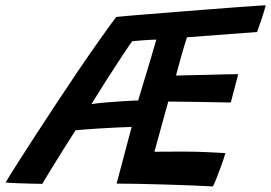

<svg xmlns="http://www.w3.org/2000/svg" viewBox="-78 -670 1000 708"><path d="M707 17.5Q675 15.5 629.5 13.8Q584 12 533.8 10.5Q483.5 9 435.8 8Q388 7 352 7Q365.5 -43.5 379.5 -96.5Q393.5 -149.5 407.5 -202Q387.5 -201.5 356.2 -200Q325 -198.5 292 -196.5Q259 -194.5 233.5 -192.5Q208 -190.5 200.5 -189.5Q176.5 -152 153 -114.5Q129.5 -77 109.8 -45Q90 -13 78 8Q64 8 37.5 7.2Q11 6.5 -16 5.5Q-43 4.5 -57.5 3Q-42 -23 -14 -67Q14 -111 49.8 -166.2Q85.5 -221.5 125.8 -282.2Q166 -343 206.2 -402.8Q246.5 -462.5 283.8 -515.2Q321 -568 350.5 -607.5Q359.5 -608.5 392.5 -611.5Q425.5 -614.5 473.8 -618.2Q522 -622 577.5 -626.5Q633 -631 688.2 -635.2Q743.5 -639.5 790 -643Q836.5 -646.5 866.8 -648.5Q897 -650.5 902 -650.5Q895.5 -626.5 887.5 -602.2Q879.5 -578 870 -552L611.5 -532.5Q608 -522.5 602.2 -503.2Q596.5 -484 590.2 -461.8Q584 -439.5 578.8 -420.5Q573.5 -401.5 571 -391.5Q585 -392 615.8 -392.5Q646.5 -393 683 -394Q719.5 -395 751.5 -395.8Q783.5 -396.5 800.5 -396.5L773 -292Q766 -292 743.2 -292.5Q720.5 -293 690.5 -293.5Q660.5 -294 629.8 -294.5Q599 -295 575.2 -295.2Q551.5 -295.5 542.5 -295.5Q530.5 -252 516.5 -201.5Q502.5 -151 491.5 -110.5Q514 -110.5 542.8 -110.8Q571.5 -111 596.5 -111Q641.5 -111 685.8 -109Q730 -107 753 -105.5Q747.5 -85 738 -59Q728.5 -33 719.8 -11.2Q711 10.5 707 17.5ZM259 -286Q276 -289 308 -291.8Q340 -294.5 374 -296.8Q408 -299 431.5 -299.5Q438.5 -324 450 -361.2Q461.5 -398.5 474.2 -441.2Q487 -484 498.5 -524Q488 -524 469.8 -522.8Q451.5 -521.5 434.2 -520.2Q417 -519 409.5 -518Q397.5 -501.5 372.8 -464.2Q348 -427 317.8 -379.8Q287.5 -332.5 259 -286Z"/></svg>

Font: Grandstander Medium
Style: Italic
Weight: 500
Italic angle: -15°
Designer: Tyler Finck
Foundry: Etcetera Type Co
Version: Version 1.200; ttfautohint (v1.8.3)